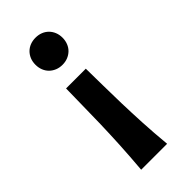

<svg xmlns="http://www.w3.org/2000/svg" viewBox="-238 -595 856 856"><g transform="rotate(-45 190.5 -167.0)"><path d="M97.7 -456.5Q97.7 -475.6 104 -491.2Q110.4 -506.8 121.8 -518.3Q133.3 -529.8 148.9 -535.9Q164.6 -542 183.1 -542Q201.7 -542 217.3 -535.9Q232.9 -529.8 244.4 -518.3Q255.9 -506.8 262.2 -491.2Q268.6 -475.6 268.6 -456.5Q268.6 -438 262.2 -422.1Q255.9 -406.2 244.4 -395Q232.9 -383.8 217.3 -377.4Q201.7 -371.1 183.1 -371.1Q164.6 -371.1 148.9 -377.4Q133.3 -383.8 121.8 -395Q110.4 -406.2 104 -422.1Q97.7 -438 97.7 -456.5ZM244.1 -285.6Q245.1 -232.4 245.6 -178.5Q246.1 -124.5 247.8 -65.2Q249.5 -5.9 252.9 61Q256.3 127.9 263.7 207.5H100.1Q106.9 127.9 110.4 61Q113.8 -5.9 115.5 -65.2Q117.2 -124.5 117.7 -178.5Q118.2 -232.4 119.6 -285.6Z"/></g></svg>

Font: Andika New Basic
Style: Bold
Weight: 700
Designer: Victor Gaultney, Annie Olsen, Pablo Ugerman
Foundry: SIL International
Version: Version 5.500; ttfautohint (v1.8.3)